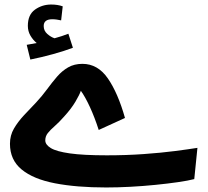

<svg xmlns="http://www.w3.org/2000/svg" viewBox="-20 -807 918 848"><path d="M449 21Q318 21 222.5 2.5Q127 -16 75.5 -58.5Q24 -101 24 -172Q24 -209 41.5 -239Q59 -269 85.5 -297.5Q112 -326 140 -355Q166 -383 188 -413Q210 -443 232 -468.5Q254 -494 281 -509.5Q308 -525 344 -525Q412 -525 456.5 -460.5Q501 -396 532 -286L416 -233Q398 -289 377 -334.5Q356 -380 337 -406Q332 -390 313.5 -358.5Q295 -327 263 -292Q240 -266 221 -249.5Q202 -233 191 -219Q180 -205 180 -187Q180 -168 204.5 -153Q229 -138 288.5 -129.5Q348 -121 452 -121Q537 -121 614.5 -126.5Q692 -132 753.5 -140Q815 -148 852 -154L838 -16Q811 -9 766 -2.5Q721 4 666.5 9.5Q612 15 555.5 18Q499 21 449 21ZM114 -544 98 -609Q125 -614 142 -617Q126 -630 114.5 -649.5Q103 -669 103 -693Q103 -742 134.5 -764.5Q166 -787 206 -787Q235 -787 257 -779L250 -717Q241 -719 231 -720.5Q221 -722 211 -722Q173 -722 173 -692Q173 -671 189 -657Q205 -643 221 -638Q254 -647 282 -658L302 -596Q265 -582 214.5 -568Q164 -554 114 -544Z"/></svg>

Font: Noto Sans Arabic UI Cn XBd
Style: Regular
Weight: 800
Width: 3
Designer: Monotype Design Team, Nadine Chahine and Nizar Qandah
Foundry: Monotype Imaging Inc.
Version: Version 2.010; ttfautohint (v1.8.4.7-5d5b)